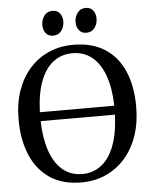

<svg xmlns="http://www.w3.org/2000/svg" viewBox="-62 -999 840 1062"><g transform="rotate(-5 358.0 -468.0)"><path d="M351.5 11Q244.5 12 173 -36Q101.5 -84 66 -169.5Q30.5 -255 30.5 -366Q30.5 -455 55.5 -526.2Q80.5 -597.5 125.8 -647.8Q171 -698 232.5 -724.8Q294 -751.5 367 -751.5Q472.5 -751.5 543.2 -705.5Q614 -659.5 649.5 -576.2Q685 -493 685 -380.5Q685 -292 660.5 -220.2Q636 -148.5 591 -97Q546 -45.5 485.2 -17.8Q424.5 10 351.5 11ZM356.5 -35Q416 -35 461.5 -69.8Q507 -104.5 533.5 -174Q560 -243.5 564 -346.5H151.5Q154 -250.5 178 -180.8Q202 -111 247 -73Q292 -35 356.5 -35ZM151.5 -396H564.5Q562.5 -491.5 538.2 -560.8Q514 -630 468.8 -667.8Q423.5 -705.5 359 -705.5Q299 -705.5 253.5 -671.5Q208 -637.5 181.5 -568.8Q155 -500 151.5 -396ZM261.5 -811.5Q235 -811.5 221 -830Q207 -848.5 207 -875Q207 -903.5 223.2 -926Q239.5 -948.5 269 -948.5H270Q296.5 -948.5 310.5 -930Q324.5 -911.5 324.5 -885.5Q324.5 -856.5 308.2 -834Q292 -811.5 262.5 -811.5ZM446 -811.5Q420 -811.5 405.8 -830Q391.5 -848.5 391.5 -875Q391.5 -903.5 407.8 -926Q424 -948.5 453.5 -948.5H454.5Q481 -948.5 495 -930Q509 -911.5 509 -885.5Q509 -856.5 492.8 -834Q476.5 -811.5 447 -811.5Z"/></g></svg>

Font: Merriweather 48pt
Style: Regular
Weight: 400
Version: Version 2.100